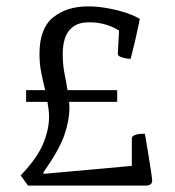

<svg xmlns="http://www.w3.org/2000/svg" viewBox="-20 -583 550 603"><path d="M68 0 45 -32Q97 -87 115.5 -131.5Q134 -176 134 -216Q134 -228 132.5 -239.5Q131 -251 129 -263H62V-300H122Q115 -327 109.5 -355Q104 -383 104 -414Q104 -494 147 -528.5Q190 -563 257 -563Q266 -563 274.5 -562.5Q283 -562 292 -561Q327 -557 360.5 -547.5Q394 -538 419 -524Q418 -519 414 -499Q410 -479 404.5 -455.5Q399 -432 394.5 -415Q390 -398 390 -398Q387 -398 377 -399.5Q367 -401 358.5 -404.5Q350 -408 350 -414L354 -487Q312 -513 261 -513Q228 -513 209.5 -499Q191 -485 184 -463Q177 -441 177 -415Q177 -380 182.5 -352.5Q188 -325 192 -300H348V-263H197Q197 -259 197.5 -254Q198 -249 198 -244Q198 -205 182 -158.5Q166 -112 116 -41L117 -37L394 -62V-147Q394 -155 402.5 -158.5Q411 -162 421 -162.5Q431 -163 435 -163Q435 -163 438.5 -143Q442 -123 446.5 -95Q451 -67 454.5 -43.5Q458 -20 458 -14Q457 -7 452 -3.5Q447 0 434 0Z"/></svg>

Font: Mate
Style: Regular
Weight: 400
Designer: Eduardo Rodriguez Tunni
Foundry: Eduardo Rodriguez Tunni
Version: Version 1.003; ttfautohint (v1.8.4.7-5d5b);gftools[0.9.24]